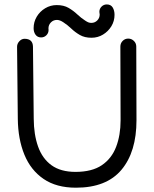

<svg xmlns="http://www.w3.org/2000/svg" viewBox="-20 -851 707 884"><path d="M439 -784.2Q439 -787.6 438.2 -790.3Q437.5 -793 437.5 -796.4Q437.5 -810.5 447.5 -820.6Q457.5 -830.6 471.7 -830.6Q490.2 -830.6 498.8 -816.7Q507.3 -802.7 507.3 -782.7Q507.3 -753.9 492.7 -730Q478 -706.1 454.1 -691.7Q430.2 -677.2 401.4 -677.2Q369.6 -677.2 347.7 -689.9Q325.7 -702.6 308.1 -719.5Q290.5 -736.3 271.5 -748.5Q255.4 -759.3 242.2 -759.3Q225.6 -759.3 214.4 -747.8Q203.1 -736.3 203.1 -720.2Q203.1 -718.3 203.4 -716.6Q203.6 -714.8 203.6 -712.9Q203.6 -698.7 193.6 -688.7Q183.6 -678.7 169.4 -678.7Q152.8 -678.7 143.8 -690.9Q134.8 -703.1 134.8 -721.2Q134.8 -750 149.2 -774.2Q163.6 -798.3 188 -813Q212.4 -827.6 241.2 -827.6Q273.4 -827.6 295.7 -814.7Q317.9 -801.8 335.7 -784.9Q353.5 -768.1 372.6 -755.9Q379.9 -751 386.2 -748.3Q392.6 -745.6 400.4 -745.6Q416.5 -745.6 427.7 -756.8Q439 -768.1 439 -784.2ZM58.6 -635.7Q58.6 -649.9 69.1 -661.1Q79.6 -672.4 92.8 -672.4Q131.3 -672.4 131.8 -635.7L135.3 -304.2Q135.7 -231.4 155.3 -176.3Q174.8 -121.1 217 -90.3Q259.3 -59.6 327.6 -59.6Q403.3 -59.6 448.7 -90.3Q494.1 -121.1 514.6 -174.8Q535.2 -228.5 535.2 -296.9L534.2 -636.2V-636.7Q534.2 -651.9 544.7 -662.6Q555.2 -673.3 570.3 -673.3Q585.4 -673.3 596.4 -662.6Q607.4 -651.9 607.4 -636.7V-636.2L608.4 -297.4Q608.4 -151.9 539.3 -69.3Q470.2 13.2 329.6 13.2Q239.7 13.2 180.7 -27.1Q121.6 -67.4 92.3 -138.9Q63 -210.4 62 -303.7L58.6 -635.3Z"/></svg>

Font: Manjari
Style: Regular
Weight: 400
Designer: Santhosh Thottingal <santhosh.thottingal@gmail.com>
Foundry: SMC
Version: Version 2.000